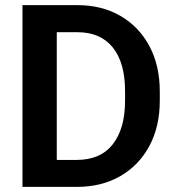

<svg xmlns="http://www.w3.org/2000/svg" viewBox="-20 -731 691 751"><path d="M280.3 0H67.9V-710.9H283.2Q378.4 -710.9 450.9 -668.9Q523.4 -627 564.2 -551Q605 -475.1 605 -373V-337.4Q605 -235.8 564.2 -159.9Q523.4 -84 450.4 -42Q377.4 0 280.3 0ZM283.2 -605H202.1V-105.5H280.3Q373 -105.5 421.1 -166.7Q469.2 -228 469.2 -337.4V-374Q469.2 -485.8 421.1 -545.4Q373 -605 283.2 -605Z"/></svg>

Font: Vazirmatn RD UI SemiBold
Style: Regular
Weight: 600
Designer: Saber Rastikerdar
Foundry: Saber Rastikerdar
Version: Version 33.003